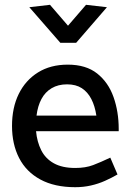

<svg xmlns="http://www.w3.org/2000/svg" viewBox="-20 -767 544 799"><path d="M474 -221V-231Q474 -302 452.5 -363Q431 -424 384.5 -461Q338 -498 262 -498Q190 -498 138 -465.5Q86 -433 58 -376Q30 -319 30 -243Q30 -167 59.5 -109.5Q89 -52 148 -20Q207 12 293 12Q327 12 358 5Q389 -2 417 -14.5Q445 -27 469 -41L439 -111Q399 -92 367.5 -80Q336 -68 293 -68Q239 -68 204 -87.5Q169 -107 151.5 -142Q134 -177 130 -221ZM132 -286Q137 -326 152.5 -355Q168 -384 195 -400Q222 -416 259 -416Q296 -416 320.5 -400Q345 -384 360 -355Q375 -326 381 -286ZM263 -660 188 -747 102 -737 231 -589H297L425 -737L338 -747Z"/></svg>

Font: Catamaran Medium
Style: Regular
Weight: 500
Designer: Pria Ravichandran
Version: Version 2.000